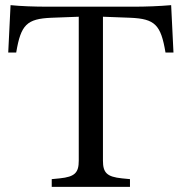

<svg xmlns="http://www.w3.org/2000/svg" viewBox="-20 -726 706 746"><path d="M286 -102C286 -55 271 -39 212 -33L181 -30V0H485V-30L454 -33C395 -39 380 -55 380 -102V-661L486 -657C582 -653 605 -630 623 -522H654L645 -706C601 -702 544 -700 501 -700H165C114 -700 59 -702 21 -706L12 -522H43C61 -630 84 -653 180 -657L286 -661Z"/></svg>

Font: Hedvig Letters Serif 24pt
Style: Regular
Weight: 400
Designer: Alexander Örn & Tor Weibull
Foundry: Kanon Foundry
Version: Version 1.000